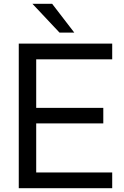

<svg xmlns="http://www.w3.org/2000/svg" viewBox="-20 -993 656 1013"><path d="M572 0H79V-763H572V-680H171V-424H525V-342H171V-83H572ZM255 -973 372 -821H294L151 -973Z"/></svg>

Font: Open Sauce Sans
Style: Regular
Weight: 400
Designer: Alfredo Marco Pradil
Foundry: Creative Sauce Fz LLC
Version: Version 1.477